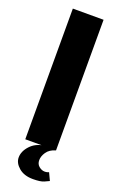

<svg xmlns="http://www.w3.org/2000/svg" viewBox="-146 -629 497 816"><g transform="rotate(20 102.5 -221.5)"><path d="M33 0V-591H172V0ZM121 148Q81 148 57 127.5Q33 107 33 82Q33 54 56.5 28.5Q80 3 118 -2L171 0Q144 8 131.5 26.5Q119 45 119 63Q119 81 131.5 91Q144 101 157 101Q164 101 169 99.5Q174 98 176 97L192 131Q186 134 170.5 141Q155 148 121 148Z"/></g></svg>

Font: Alumni Sans ExtraBold
Style: Regular
Weight: 800
Designer: Robert E. Leuschke
Foundry: Robert E. Leuschke
Version: Version 1.018